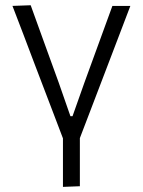

<svg xmlns="http://www.w3.org/2000/svg" viewBox="-20 -518 544 732"><path d="M220 194.5V9.5Q201.5 -39.5 182.2 -89.8Q163 -140 144.5 -188.5L111.5 -275Q91 -329.5 69.8 -385.2Q48.5 -441 27.5 -495.5L97 -498Q124 -423 150.2 -350.8Q176.5 -278.5 203.5 -204L248.5 -75H256.5L302 -203.5Q357 -354.5 408.5 -495.5H477Q456 -440.5 434.8 -384.8Q413.5 -329 392.5 -274L358.5 -185Q340 -136.5 321.5 -88.2Q303 -40 284.5 8.5V192Z"/></svg>

Font: Commissioner Light
Style: Regular
Weight: 300
Designer: Kostas Bartsokas
Foundry: Kostas Bartsokas
Version: Version 1.000; ttfautohint (v1.8.3)